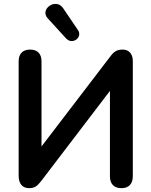

<svg xmlns="http://www.w3.org/2000/svg" viewBox="-20 -971 788 999"><path d="M324 -771C357 -735 411 -777 386 -814L308 -929C270 -984 185 -923 228 -876ZM131 8C161 8 174 -3 195 -30L552 -498V-54C552 -14 573 8 612 8C650 8 671 -14 671 -54V-654C671 -690 651 -713 619 -713C588 -713 573 -703 553 -676L196 -209V-652C196 -691 175 -713 137 -713C98 -713 77 -691 77 -652V-57C77 -15 97 8 131 8Z"/></svg>

Font: Nunito
Style: Bold
Weight: 700
Designer: Vernon Adams
Foundry: Vernon Adams
Version: Version 3.602